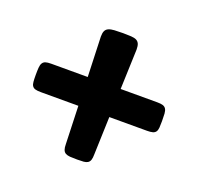

<svg xmlns="http://www.w3.org/2000/svg" viewBox="-86 -691 650 626"><g transform="rotate(20 239.0 -378.0)"><path d="M184.6 -324.2H54.7Q42 -324.2 35.2 -326.2Q28.3 -328.1 24.7 -333.3Q21 -338.4 20.3 -347.7Q19.5 -356.9 19.5 -371.1Q19.5 -386.7 20.3 -396.7Q21 -406.7 24.7 -412.6Q28.3 -418.5 35.2 -420.7Q42 -422.9 54.7 -422.9H181.2L176.3 -561.5Q176.3 -574.2 179.7 -581.3Q183.1 -588.4 190.9 -591.8Q198.7 -595.2 211.2 -595.9Q223.6 -596.7 241.2 -596.7Q257.3 -596.7 268.8 -595.9Q280.3 -595.2 287.1 -591.8Q293.9 -588.4 297.1 -581.3Q300.3 -574.2 300.3 -561.5L295.4 -422.9H422.9Q435.1 -422.9 442.1 -420.7Q449.2 -418.5 452.9 -412.6Q456.5 -406.7 457.3 -396.5Q458 -386.2 458 -370.6Q458 -356.4 457.3 -347.4Q456.5 -338.4 452.9 -333.3Q449.2 -328.1 442.1 -326.2Q435.1 -324.2 422.9 -324.2H292L287.6 -193.4Q287.6 -180.7 285.2 -173.6Q282.7 -166.5 277.3 -163.1Q272 -159.7 263.2 -158.9Q254.4 -158.2 240.7 -158.2Q225.6 -158.2 215.8 -158.9Q206.1 -159.7 200.2 -163.1Q194.3 -166.5 191.7 -173.6Q189 -180.7 189 -193.4Z"/></g></svg>

Font: Denk One
Style: Regular
Weight: 400
Designer: Irina Smirnova
Foundry: Irina Smirnova
Version: Version 1.002